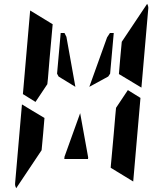

<svg xmlns="http://www.w3.org/2000/svg" viewBox="-20 -1003 856 1006"><path d="M610 -698 618 -784 751 -983Q758 -970 757 -959L721 -544L603 -615ZM375 -548 287 -602 279 -617 298 -830H318L328 -810ZM650 -531 716 -490 678 -52 560 -124 561 -138 564 -170 576 -302 584 -396 588 -438ZM206 -302 198 -216 65 -17Q58 -30 59 -41L95 -456L151 -422L178 -406L213 -385ZM166 -469 100 -510 138 -948 256 -876 240 -698 231 -590 228 -562ZM442 -178 441 -170H317L318 -182L400 -410ZM448 -548 541 -807 556 -830H576L557 -617L547 -602Z"/></svg>

Font: DSEG14 Modern Mini
Style: Bold Italic
Weight: 700
Italic angle: -5°
Designer: Keshikan(Twitter:@keshinomi_88pro)
Version: Version 0.46